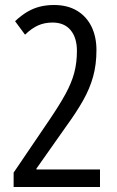

<svg xmlns="http://www.w3.org/2000/svg" viewBox="-20 -744 465 764"><path d="M377.9 0H34.2V-57.1L175.3 -265.1Q216.8 -326.2 241 -370.6Q265.1 -415 275.6 -454.8Q286.1 -494.6 286.1 -541.5Q286.1 -593.8 261 -624Q235.8 -654.3 189 -654.3Q157.7 -654.3 132.1 -643.1Q106.4 -631.8 79.6 -606L40 -659.7Q64.5 -682.6 88.4 -696.8Q112.3 -710.9 138.4 -717.5Q164.6 -724.1 195.3 -724.1Q248 -724.1 285.9 -701.7Q323.7 -679.2 343.8 -638.7Q363.8 -598.1 363.8 -544.4Q363.8 -487.3 350.6 -439.5Q337.4 -391.6 310.8 -344.5Q284.2 -297.4 243.7 -241.7L125 -73.2V-69.8H377.9Z"/></svg>

Font: Open Sans Condensed
Style: Regular
Weight: 400
Width: 3
Designer: Monotype Design Team
Foundry: Monotype Imaging Inc.
Version: Version 3.000